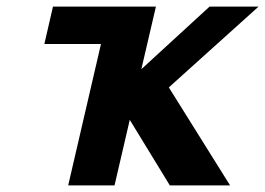

<svg xmlns="http://www.w3.org/2000/svg" viewBox="-20 -560 801 580"><path d="M451 -540 407 -351 613 -540H761L490 -296L675 0H493L372 -198L326 0H186L285 -427H114L140 -540Z"/></svg>

Font: Miedinger
Style: Bold-Italic
Weight: 700
Italic angle: -13°
Version: Version 001.000